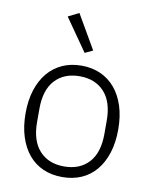

<svg xmlns="http://www.w3.org/2000/svg" viewBox="-87 -833 723 910"><g transform="rotate(10 275.0 -378.0)"><path d="M275 12Q224 12 183 -6Q142 -24 113 -58.5Q84 -93 68 -143Q52 -193 52 -256Q52 -319 68 -368.5Q84 -418 113 -452.5Q142 -487 183 -505.5Q224 -524 275 -524Q326 -524 367 -505.5Q408 -487 437 -452.5Q466 -418 482 -368.5Q498 -319 498 -256Q498 -193 482 -143Q466 -93 437 -58.5Q408 -24 367 -6Q326 12 275 12ZM275 -39Q350 -39 393.5 -86Q437 -133 437 -224V-288Q437 -378 393.5 -425.5Q350 -473 275 -473Q200 -473 156.5 -426Q113 -379 113 -288V-224Q113 -134 156.5 -86.5Q200 -39 275 -39ZM169 -742 221 -768 316 -604 278 -586Z"/></g></svg>

Font: IBM Plex Thai Light
Style: Regular
Weight: 300
Designer: Mike Abbink, Paul van der Laan, Pieter van Rosmalen, Ben Mitchell, Mark Frömberg
Foundry: Bold Monday
Version: Version 1.0